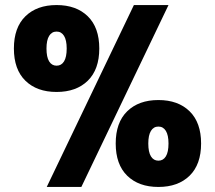

<svg xmlns="http://www.w3.org/2000/svg" viewBox="-20 -730 851 760"><path d="M35 -538Q35 -621 80.5 -665.5Q126 -710 204 -710Q282 -710 327.5 -665.5Q373 -621 373 -538Q373 -455 327.5 -410.5Q282 -366 204 -366Q126 -366 80.5 -410.5Q35 -455 35 -538ZM510 -710H647L302 10H165ZM244 -538Q244 -571 233.5 -588Q223 -605 204 -605Q185 -605 174.5 -588Q164 -571 164 -538Q164 -504 174.5 -487Q185 -470 204 -470Q223 -470 233.5 -487Q244 -504 244 -538ZM438 -162Q438 -245 483.5 -289.5Q529 -334 607 -334Q685 -334 730.5 -289.5Q776 -245 776 -162Q776 -79 730.5 -34.5Q685 10 607 10Q529 10 483.5 -34.5Q438 -79 438 -162ZM647 -162Q647 -195 636.5 -212Q626 -229 607 -229Q588 -229 577.5 -212Q567 -195 567 -162Q567 -128 577.5 -111Q588 -94 607 -94Q626 -94 636.5 -111Q647 -128 647 -162Z"/></svg>

Font: Niramit
Style: Bold
Weight: 700
Designer: Katatrad Aksorn Co.,Ltd.
Foundry: Cadson Demak Co.,Ltd.
Version: Version 1.001; ttfautohint (v1.6)